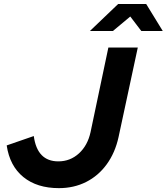

<svg xmlns="http://www.w3.org/2000/svg" viewBox="-20 -940 841 969"><path d="M277.4 9.5Q166.8 9.5 97.9 -46.5Q29 -102.5 13.8 -206.1L150.5 -253.4Q167.7 -125.6 274.3 -125.6Q334.5 -125.6 378.4 -165.8Q422.3 -205.9 437 -273.2L526.9 -700H675.4L578.3 -248.1Q560.9 -168.9 518.7 -110.9Q476.5 -52.8 414.7 -21.6Q352.9 9.5 277.4 9.5ZM433.8 -783.6 576.3 -919.8H717.8L801.4 -783.6H693.1L637.5 -856.7L549.9 -783.6Z"/></svg>

Font: Red Hat Display VF
Style: Italic
Weight: 300
Italic angle: -12°
Designer: Pentagram, MCKL
Foundry: Pentagram, MCKL
Version: Version 1.010